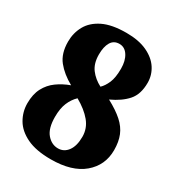

<svg xmlns="http://www.w3.org/2000/svg" viewBox="-175 -835 882 956"><g transform="rotate(30 265.5 -357.0)"><path d="M260 10Q175 10 122 -15.5Q69 -41 44.5 -83Q20 -125 20 -174Q20 -226 39 -262Q58 -298 90.5 -321.5Q123 -345 164 -360Q108 -391 75 -432Q42 -473 42 -541Q42 -591 65 -632.5Q88 -674 138.5 -699Q189 -724 273 -724Q344 -724 392 -701.5Q440 -679 464 -642Q488 -605 488 -561Q488 -495 455 -457.5Q422 -420 363 -393Q417 -364 449.5 -335Q482 -306 496.5 -270.5Q511 -235 511 -187Q511 -100 446 -45Q381 10 260 10ZM294 -427Q312 -444 325 -474Q338 -504 338 -556Q338 -601 319.5 -630Q301 -659 270 -659Q238 -659 222.5 -633Q207 -607 207 -562Q207 -511 231 -479Q255 -447 294 -427ZM264 -55Q298 -55 319.5 -84Q341 -113 341 -166Q341 -214 310 -251.5Q279 -289 224 -320Q200 -297 186.5 -264.5Q173 -232 173 -184Q173 -118 200 -86.5Q227 -55 264 -55Z"/></g></svg>

Font: Noto Serif Lao SemiCondensed Black
Style: Regular
Weight: 900
Width: 4
Designer: Monotype Design Team
Foundry: Monotype Imaging Inc.
Version: Version 2.003; ttfautohint (v1.8.4.7-5d5b)